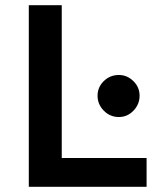

<svg xmlns="http://www.w3.org/2000/svg" viewBox="-20 -720 601 740"><path d="M91 0V-700H218V-111H545V0ZM438 -269Q404 -269 380 -293.5Q356 -318 356 -351Q356 -384 380 -407.5Q404 -431 438 -431Q470 -431 494 -407.5Q518 -384 518 -351Q518 -318 494.5 -293.5Q471 -269 438 -269Z"/></svg>

Font: Inclusive Sans SemiBold
Style: Regular
Weight: 600
Designer: Olivia King
Foundry: Olivia King
Version: Version 2.004